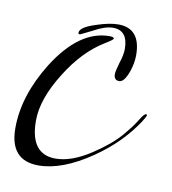

<svg xmlns="http://www.w3.org/2000/svg" viewBox="-55 -391 407 455"><g transform="rotate(10 148.0 -163.0)"><path d="M220 -212Q207 -212 207 -227Q207 -233 213 -254Q220 -275 220 -289Q220 -334 184 -334Q165 -334 138 -319Q110 -305 109 -305Q105 -305 105 -308Q105 -322 144 -334Q174 -344 195 -344Q249 -344 249 -279Q249 -261 242 -240Q232 -212 220 -212ZM66 18Q-3 18 -3 -60Q-3 -138 48 -220Q107 -313 179 -313Q190 -313 190 -309Q190 -306 170 -294Q121 -264 83 -203Q42 -138 42 -86Q42 -5 103 -5Q141 -5 187 -35Q207 -48 224.5 -62.5Q242 -77 256 -94Q261 -100 268 -109Q275 -118 283 -131Q292 -146 297 -146Q297 -146 299 -144Q299 -141 290 -127Q273 -101 249 -76.5Q225 -52 193 -30Q123 18 66 18Z"/></g></svg>

Font: Love Light
Style: Regular
Weight: 400
Designer: Robert E. Leuschke
Foundry: Robert E. Leuschke
Version: Version 1.010; ttfautohint (v1.8.3)